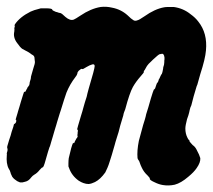

<svg xmlns="http://www.w3.org/2000/svg" viewBox="-54 -515 641 578"><path d="M249 -494Q266 -496 283 -492Q310 -487 330 -469Q341 -458 348 -454Q353 -451 360 -454Q365 -455 381 -466Q412 -488 440 -493Q444 -494 454.5 -494Q465 -494 469 -494Q498 -490 520 -472Q534 -462 543 -450Q571 -415 566 -363Q564 -338 549 -292Q547 -285 540 -260Q538 -256 537 -252Q533 -238 529 -225Q525 -209 522 -198Q520 -194 519 -191Q518 -188 517 -183.5Q516 -179 515.5 -176.5Q515 -174 513 -167.5Q511 -161 509 -156Q504 -137 504 -128Q504 -113 510 -101Q512 -96 516 -92Q517 -91 517 -91Q515 -90 520 -85Q523 -82 524.5 -80Q526 -78 529 -76Q535 -71 539 -62Q542 -57 545 -50Q548 -43 549 -39Q550 -26 538 -9Q530 3 513 17Q491 36 472 41Q454 45 436 42Q424 40 412 34Q396 27 397 23Q398 21 390 13Q379 3 373 -10Q369 -18 367 -24.5Q365 -31 363 -33Q361 -35 360 -39Q358 -61 364 -91Q369 -109 377 -139Q379 -145 382 -155Q385 -165 386 -171Q392 -189 400 -218Q407 -241 409 -245Q412 -247 413 -249Q414 -251 416 -258Q418 -265 420 -266Q422 -268 424 -275Q424 -277 425 -277.5Q426 -278 427 -281Q428 -284 428.5 -284.5Q429 -285 430 -287.5Q431 -290 431 -290Q431 -290 433 -292Q435 -296 437 -308Q437 -312 438.5 -316Q440 -320 440 -322Q440 -324 440.5 -327Q441 -330 440.5 -330.5Q440 -331 441 -334Q442 -342 440 -347.5Q438 -353 435 -353Q433 -353 432 -353L431 -352Q431 -353 428 -352H427Q423 -351 406 -335L405 -334L404 -333L402 -331Q392 -322 388.5 -316.5Q385 -311 384.5 -309.5Q384 -308 382 -305Q378 -301 379 -298Q379 -296 370 -286Q355 -269 346 -253Q336 -235 323 -186Q321 -181 319.5 -177Q318 -173 317 -167Q315 -159 308 -137Q305 -125 303 -117.5Q301 -110 297.5 -100Q294 -90 293.5 -87Q293 -84 291.5 -79.5Q290 -75 288 -67.5Q286 -60 282.5 -48.5Q279 -37 276 -28Q273 -18 269.5 -10Q266 -2 263 4Q248 25 232 33Q222 38 213 39Q205 39 197 36Q191 34 183 29Q162 14 154 -9L152 -14V-23Q152 -32 153 -39Q161 -75 166 -85H167Q167 -83 169 -84Q171 -87 172 -91L173 -92L176 -98L178 -100L180 -105L179 -107V-108L180 -116Q179 -115 180 -118Q181 -121 180 -124Q180 -125 179 -125Q178 -125 178 -125Q178 -127 190 -167Q192 -173 194 -180Q196 -187 197 -191Q201 -206 207 -224Q208 -230 213 -248Q231 -308 231 -316Q231 -323 223.5 -321Q216 -319 206 -313Q195 -306 194 -307Q192 -309 188 -306Q182 -302 180 -298Q179 -296 179 -294Q178 -289 173 -283Q156 -261 146 -236Q140 -219 129 -183Q127 -177 126 -174Q124 -166 118 -148Q116 -141 115 -137.5Q114 -134 112.5 -129.5Q111 -125 109.5 -119.5Q108 -114 105 -104Q102 -94 100.5 -89Q99 -84 97.5 -78.5Q96 -73 95 -72Q92 -64 83 -32Q77 -10 74 -11Q73 -12 65 -3Q58 6 49 11Q44 14 40 19Q32 30 22 32Q19 33 18 33L14 34Q9 34 6 34L-3 30L-4 29Q-6 28 -9 25.5Q-12 23 -12 23Q-12 23 -14 21Q-18 17 -19 13Q-21 10 -20.5 10Q-20 10 -21 8L-22 7V5Q-23 4 -23 3Q-23 0 -27 -6Q-29 -9 -31 -15Q-34 -25 -34 -36Q-34 -44 -33.5 -47.5Q-33 -51 -33.5 -52Q-34 -53 -33 -56Q-30 -64 -32 -69Q-33 -71 -32 -75Q-26 -96 -22 -107Q-21 -111 -19 -118Q-17 -125 -14 -133L-12 -141L-9 -143Q-5 -146 -5 -152Q-5 -154 -5.5 -154.5Q-6 -155 -7 -154.5Q-8 -154 -7 -155Q-2 -173 -1 -175Q-1 -176 0.5 -180.5Q2 -185 4.5 -193.5Q7 -202 9 -209Q18 -239 19 -239H20Q20 -238 21 -238Q23 -239 25 -244L26 -246L29 -251Q29 -251 29 -253H30L31 -254Q32 -256 32 -256.5Q32 -257 33 -257Q34 -257 35 -263Q35 -267 37 -272.5Q39 -278 39 -281Q39 -284 40 -287Q43 -299 46 -308Q52 -325 51 -330Q51 -333 50.5 -333.5Q50 -334 50 -339Q50 -346 45 -349Q41 -351 37.5 -354Q34 -357 25 -361.5Q16 -366 13 -368Q7 -372 -2 -385Q-9 -394 -11 -403Q-13 -411 -11 -420Q-10 -429 -11 -429Q-11 -430 -10.5 -431.5Q-10 -433 -9.5 -435.5Q-9 -438 -10 -438Q-11 -438 -9 -442Q6 -464 38 -480Q49 -485 62 -488L69 -490H82Q94 -490 98 -489Q102 -488 103 -487Q103 -484 108 -482Q110 -482 110 -481L115 -479Q117 -479 120.5 -477.5Q124 -476 126.5 -476Q129 -476 133.5 -472.5Q138 -469 143 -464Q157 -452 168 -456Q173 -458 188 -468Q219 -489 249 -494Z"/></svg>

Font: TT2020 Style B
Style: Italic
Weight: 400
Italic angle: -15°
Version: Version 0.2.000